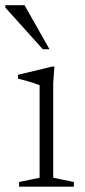

<svg xmlns="http://www.w3.org/2000/svg" viewBox="-40 -700 318 720"><path d="M164 -450.5 159.5 -388V-33.5L237 -17.5V0H31.5V-17.5L108.5 -33.5V-380.5Q103 -383 89.5 -387.5Q76 -392 59.5 -396.8Q43 -401.5 27.5 -405V-419.5L156.5 -450.5ZM145.5 -515.5H120.5L-20 -671.5V-680.5H52Z"/></svg>

Font: Newsreader 16pt 16pt Light
Style: Regular
Weight: 300
Version: Version 1.003